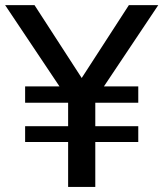

<svg xmlns="http://www.w3.org/2000/svg" viewBox="-30 -739 645 759"><path d="M239.3 0V-177.7H69.3V-240.2H239.3V-333H69.3V-397.5H205.1L-9.8 -718.8H106.4L293 -430.7L479.5 -718.8H595.7L380.9 -397.5H516.6V-333H346.7V-240.2H516.6V-177.7H346.7V0Z"/></svg>

Font: Min Sans Medium
Style: Regular
Weight: 500
Designer: Jinseong-Kim, NotoSansCJK, Nunito
Foundry: Jinseong-Kim
Version: Version 1.400;Glyphs 3.1.2 (3151)